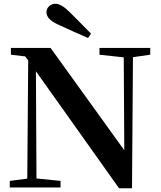

<svg xmlns="http://www.w3.org/2000/svg" viewBox="-20 -997 855 1021"><path d="M448 -795Q378 -825 290 -866Q227 -894 227 -932Q227 -950 241 -964Q255 -977 276 -977Q305 -977 349 -934L406 -877Q445 -838 464 -818ZM779 -706 687 -693 682 4H613L171 -618L174 -48L302 -35V0H32V-35L125 -47L130 -676L114 -697L38 -706V-742H249L641 -198L638 -692L509 -706V-742H779Z"/></svg>

Font: Source Han Serif JP
Style: Bold
Weight: 700
Designer: Ryoko NISHIZUKA  (kana & ideographs); Frank Grießhammer (Latin, Greek & Cyrillic); Wenlong ZHANG  (bopomofo); Sandoll Co
Foundry: Adobe Systems Incorporated
Version: Version 1.000;PS 1;hotconv 16.6.53;makeotf.lib2.5.65590